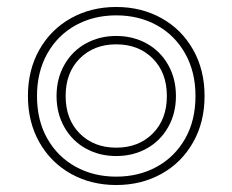

<svg xmlns="http://www.w3.org/2000/svg" viewBox="-20 -515 666 550"><path d="M60 -240Q60 -315 93 -373Q126 -431 183.5 -463Q241 -495 313 -495Q385 -495 442.5 -463Q500 -431 533 -373Q566 -315 566 -240Q566 -165 533 -107Q500 -49 442.5 -17Q385 15 313 15Q241 15 183.5 -17Q126 -49 93 -107Q60 -165 60 -240ZM86 -240Q86 -170 115.5 -118Q145 -66 196.5 -37.5Q248 -9 313 -9Q378 -9 429.5 -37.5Q481 -66 510.5 -118Q540 -170 540 -240Q540 -309 510.5 -361.5Q481 -414 429.5 -442.5Q378 -471 313 -471Q248 -471 196.5 -442.5Q145 -414 115.5 -361.5Q86 -309 86 -240ZM142 -240Q142 -290 164.5 -329.5Q187 -369 226 -390.5Q265 -412 313 -412Q361 -412 400 -390.5Q439 -369 461.5 -329.5Q484 -290 484 -240Q484 -190 461.5 -150.5Q439 -111 400 -89.5Q361 -68 313 -68Q265 -68 226 -89.5Q187 -111 164.5 -150.5Q142 -190 142 -240ZM168 -240Q168 -173 208.5 -132.5Q249 -92 313 -92Q377 -92 417.5 -132.5Q458 -173 458 -240Q458 -307 417.5 -347.5Q377 -388 313 -388Q249 -388 208.5 -347.5Q168 -307 168 -240Z"/></svg>

Font: Prompt Thin
Style: Regular
Weight: 100
Designer: Katatrad Team
Foundry: CadsonDemak
Version: Version 1.030